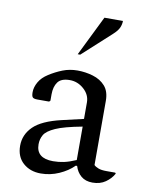

<svg xmlns="http://www.w3.org/2000/svg" viewBox="-82 -767 652 837"><g transform="rotate(10 244.5 -348.5)"><path d="M156 10Q109 10 78 -17.5Q47 -45 47 -94Q47 -143 83.5 -179Q120 -215 206 -235L301 -257V-330Q301 -364 273.5 -388.5Q246 -413 211 -413Q173 -413 158 -392.5Q143 -372 143 -338V-310L138 -305H86Q71 -305 65.5 -310Q60 -315 60 -333Q60 -355 73 -378Q86 -401 113 -418Q141 -436 171.5 -448Q202 -460 237 -460Q272 -460 305.5 -450Q339 -440 360 -416.5Q381 -393 381 -351V-67Q388 -60 401 -55Q414 -50 437 -50H475L478 -48V-45Q466 -23 442.5 -6.5Q419 10 385 10Q354 10 334.5 -6.5Q315 -23 307 -50H301Q275 -24 236.5 -7Q198 10 156 10ZM125 -114Q125 -52 200 -52Q224 -52 247.5 -57Q271 -62 301 -75V-223Q221 -208 184 -191.5Q147 -175 136 -156Q125 -137 125 -114ZM225 -530 312 -707H394Q394 -692 387.5 -677Q381 -662 361 -644L236 -530Z"/></g></svg>

Font: Spectral
Style: Regular
Weight: 400
Designer: Jean-Baptiste Levee
Foundry: Production Type
Version: Version 2.001